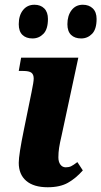

<svg xmlns="http://www.w3.org/2000/svg" viewBox="-20 -779 427 809"><path d="M59 -93Q59 -127 81 -234L113 -391Q122 -434 122 -448Q122 -465 112.5 -472.5Q103 -480 78 -480H59L69 -536H310L240 -210Q232 -176 229 -156Q226 -136 226 -116Q226 -97 234.5 -85.5Q243 -74 257 -74Q270 -74 279.5 -78.5Q289 -83 306 -96L329 -61Q300 -28 266.5 -9Q233 10 181 10Q122 10 90.5 -17Q59 -44 59 -93ZM59 -677Q59 -714 77 -736.5Q95 -759 125 -759Q151 -759 166.5 -743.5Q182 -728 182 -699Q182 -656 163 -636.5Q144 -617 117 -617Q90 -617 74.5 -632Q59 -647 59 -677ZM264 -677Q264 -713 281.5 -736Q299 -759 329 -759Q355 -759 371 -743.5Q387 -728 387 -699Q387 -656 368 -636.5Q349 -617 322 -617Q295 -617 279.5 -632Q264 -647 264 -677Z"/></svg>

Font: Noto Serif NarrowExtraBold
Style: Italic
Weight: 800
Width: 4
Italic angle: -12°
Designer: Monotype Design Team
Foundry: Monotype Imaging Inc.
Version: Version 1.001